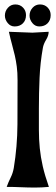

<svg xmlns="http://www.w3.org/2000/svg" viewBox="-20 -844 250 864"><path d="M126 -697 199 -701Q199 -684 187.5 -665Q176 -646 173 -629Q161 -562 158 -493Q155 -424 155 -356Q155 -302 155 -259.5Q155 -217 159 -177Q163 -137 172.5 -95.5Q182 -54 200 -3Q168 0 138 0Q106 0 74 -1.5Q42 -3 10 -3Q18 -25 28 -45Q38 -65 42 -88Q58 -185 58.5 -284.5Q59 -384 59 -482Q59 -518 55.5 -544.5Q52 -571 46.5 -595Q41 -619 34 -644Q27 -669 20 -701ZM160 -824Q181 -824 194.5 -810Q208 -796 208 -776Q208 -753 194 -739Q180 -725 157 -725Q138 -725 125.5 -740.5Q113 -756 113 -774Q113 -794 126.5 -809Q140 -824 160 -824ZM49 -824Q70 -824 83.5 -810Q97 -796 97 -776Q97 -753 83 -739Q69 -725 46 -725Q27 -725 14.5 -740.5Q2 -756 2 -774Q2 -794 15.5 -809Q29 -824 49 -824Z"/></svg>

Font: Fette Mikado
Style: Regular
Weight: 400
Designer: Peter Wiegel
Foundry: Peter Wiegel
Version: Version 1.000